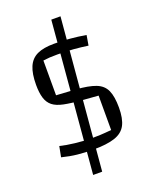

<svg xmlns="http://www.w3.org/2000/svg" viewBox="-161 -841 839 1059"><g transform="rotate(-20 258.5 -312.0)"><path d="M198 130 274 -754H328L251 130ZM77 -84Q112 -75 164 -69Q216 -63 262 -63Q285 -63 309.5 -64Q334 -65 376 -69V-271L284 -278Q219 -283 177.5 -291.5Q136 -300 113.5 -318Q91 -336 81.5 -367Q72 -398 72 -444Q72 -510 89 -549.5Q106 -589 143 -606.5Q180 -624 242 -624Q334 -624 428 -608L418 -549Q377 -555 335 -558.5Q293 -562 239 -562Q212 -562 195 -561Q178 -560 156 -557V-353L270 -346Q343 -341 384.5 -325Q426 -309 442.5 -272.5Q459 -236 459 -171Q459 -106 439.5 -69Q420 -32 373.5 -16.5Q327 -1 246 -1Q199 -1 155.5 -5.5Q112 -10 65 -22Z"/></g></svg>

Font: Changa Light
Style: Regular
Weight: 300
Designer: Eduardo Rodriguez Tunni
Foundry: Eduardo Rodriguez Tunni
Version: Version 3.002; ttfautohint (v1.8.2)